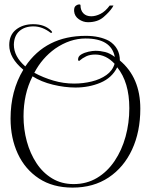

<svg xmlns="http://www.w3.org/2000/svg" viewBox="-20 -815 699 873"><path d="M310 38Q220 38 157 -3.5Q94 -45 61 -116Q28 -187 28 -276Q28 -402 86 -498Q22 -551 22 -610Q22 -656 53 -680.5Q84 -705 131 -705Q183 -705 212 -676Q217 -671 217 -668Q217 -666 214 -666Q211 -666 210 -666Q192 -680 172.5 -687.5Q153 -695 132 -695Q92 -695 68 -673.5Q44 -652 43 -612Q43 -558 95 -513Q189 -652 370 -652Q433 -652 476 -629Q525 -598 525 -540Q618 -462 618 -321Q618 -216 580.5 -135Q543 -54 474 -8Q405 38 310 38ZM317 -435Q358 -435 397 -444.5Q436 -454 464 -474Q492 -494 501 -525Q462 -567 413 -567Q389 -567 372 -559Q355 -551 340 -538Q335 -538 335 -545Q335 -559 349.5 -567.5Q364 -576 382.5 -580Q401 -584 414 -584Q436 -584 458 -578.5Q480 -573 502 -556Q486 -640 369 -640Q298 -640 231 -594Q171 -551 136 -484Q177 -462 223 -448.5Q269 -435 317 -435ZM315 22Q374 22 421 -6Q468 -34 501 -83Q534 -132 551 -194Q568 -256 568 -323Q568 -441 513 -509Q489 -461 437 -439Q385 -417 323 -417Q274 -417 220.5 -430Q167 -443 128 -468Q107 -427 97 -381.5Q87 -336 87 -286Q87 -227 102 -172Q117 -117 146 -73Q175 -29 217.5 -3.5Q260 22 315 22ZM380 -714Q358 -714 338.5 -727.5Q319 -741 317 -764Q317 -767 317 -771Q317 -775 318 -778Q320 -786 327 -790.5Q334 -795 340 -795Q346 -795 346 -791Q346 -768 359 -754.5Q372 -741 395 -741Q415 -741 437 -752Q459 -763 479 -790H496Q496 -789 491 -781Q478 -761 451 -737.5Q424 -714 380 -714Z"/></svg>

Font: Updock
Style: Regular
Weight: 400
Designer: Robert E. Leuschke
Foundry: Robert E. Leuschke
Version: Version 1.010; ttfautohint (v1.8.4.7-5d5b)